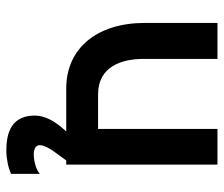

<svg xmlns="http://www.w3.org/2000/svg" viewBox="-70 -445 703 603"><g transform="rotate(90 281.5 -143.5)"><path d="M455 188C477 188 509 182 526 173V83C508 99 474 102 466 102C449 102 436 97 436 83C436 71 444 53 467 23L484 0H497V-475H385V-100H276C188 -100 165 -176 165 -242V-475H52V-247C52 -96 132 0 258 0H393C361 34 343 66 343 99C343 169 393 188 451 188Z"/></g></svg>

Font: Mint Spirit
Style: Bold
Weight: 700
Designer: HARENDAL Hirwen
Foundry: Arkandis Digital Foundry.
Version: Version 1.004;FFEdit